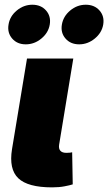

<svg xmlns="http://www.w3.org/2000/svg" viewBox="-20 -790 458 812"><path d="M200.2 2.4Q97.7 2.4 57.4 -36.1Q17.1 -74.7 30.8 -159.2L94.2 -542.5H290L230 -177.7Q227.5 -161.1 235.4 -152.3Q243.2 -143.6 260.7 -143.6Q270 -143.6 275.6 -144.3Q281.2 -145 285.2 -146L287.6 -10.3Q275.4 -6.3 252.7 -2Q230 2.4 200.2 2.4ZM314.9 -602.5Q278.3 -602.5 257.1 -627Q235.8 -651.4 241.7 -686Q247.6 -721.2 276.9 -745.6Q306.2 -770 342.8 -770Q379.4 -770 400.9 -745.6Q422.4 -721.2 416.5 -686Q410.6 -651.4 380.9 -627Q351.1 -602.5 314.9 -602.5ZM88.9 -602.5Q52.7 -602.5 31.5 -627Q10.3 -651.4 16.1 -686Q21.5 -721.2 51 -745.6Q80.6 -770 116.7 -770Q153.3 -770 174.8 -745.6Q196.3 -721.2 190.4 -686Q184.6 -651.4 155 -627Q125.5 -602.5 88.9 -602.5Z"/></svg>

Font: Inter 16pt Black
Style: Italic
Weight: 900
Italic angle: -9.3988°
Version: Version 4.001;git-66647c0bb